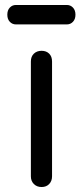

<svg xmlns="http://www.w3.org/2000/svg" viewBox="-20 -751 333 771"><path d="M147 0Q128 0 116 -12Q104 -24 104 -43V-504Q104 -524 116 -535.5Q128 -547 147 -547Q166 -547 177.5 -535.5Q189 -524 189 -504V-43Q189 -24 177.5 -12Q166 0 147 0ZM43.8 -653Q29.4 -653 19.4 -663.5Q9.4 -674 9.4 -692Q9.4 -710 19.4 -720.5Q29.4 -731 43.8 -731H248.6Q263 -731 273 -720.5Q283 -710 283 -692Q283 -674 273 -663.5Q263 -653 248.6 -653Z"/></svg>

Font: Comfortaa Medium
Style: Regular
Weight: 500
Designer: Johan Aakerlund
Foundry: Johan Aakerlund
Version: Version 3.104; ttfautohint (v1.8.1.43-b0c9)